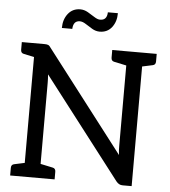

<svg xmlns="http://www.w3.org/2000/svg" viewBox="-60 -973 912 1028"><g transform="rotate(5 396.0 -459.5)"><path d="M33 0V-41Q33 -59 49 -62L105 -74V-643L49 -655Q33 -658 33 -676V-717H155Q168 -717 175 -714Q182 -711 189 -700L604 -160Q602 -173 601.5 -185.5Q601 -198 601 -209V-641L535 -655Q519 -658 519 -676V-717H758V-676Q758 -658 742 -655L686 -643V0H637Q617 0 603 -18L188 -557Q189 -545 189.5 -533Q190 -521 190 -511V-76L256 -62Q272 -59 272 -41V0ZM440 -873Q477 -873 478 -916H532Q532 -870 508 -839.5Q484 -809 443 -809Q422 -809 402.5 -820.5Q383 -832 365.5 -843.5Q348 -855 333 -855Q298 -855 296 -811H240Q240 -857 264.5 -888Q289 -919 330 -919Q351 -919 371 -907.5Q391 -896 408.5 -884.5Q426 -873 440 -873Z"/></g></svg>

Font: Aleo
Style: Regular
Weight: 400
Designer: Alessio Laiso
Foundry: Alessio Laiso
Version: Version 2.001; ttfautohint (v1.8.4.7-5d5b);gftools[0.9.29]